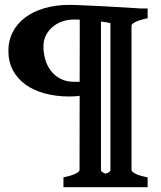

<svg xmlns="http://www.w3.org/2000/svg" viewBox="-20 -650 663 792"><path d="M241.7 122.1V81.5Q275.4 74.7 291.7 66.4Q308.1 58.1 308.1 51.3L308.6 -254.9Q299.8 -253.4 289.6 -252.7Q279.3 -252 266.1 -252Q211.4 -252 165.3 -264.4Q119.1 -276.9 85.7 -300.8Q52.2 -324.7 33.4 -359.9Q14.6 -395 14.6 -440.9Q14.6 -482.4 32.2 -517.1Q49.8 -551.8 82.8 -576.9Q115.7 -602.1 162.6 -616Q209.5 -629.9 268.1 -629.9Q278.8 -629.9 296.9 -629.2Q314.9 -628.4 337.4 -627.4Q359.9 -626.5 385 -625.2Q410.2 -624 434.6 -622.6Q492.2 -619.1 558.6 -615.2H588.9V-574.7Q555.7 -567.9 539.1 -559.6Q522.5 -551.3 522.5 -544.4V51.3Q522.5 57.6 537.8 66.2Q553.2 74.7 588.9 81.5V122.1ZM308.6 -312.5 309.1 -568.8Q300.8 -569.3 294.4 -569.3H283.2Q261.2 -569.3 239.3 -562.3Q217.3 -555.2 199.5 -541Q181.6 -526.9 170.4 -506.1Q159.2 -485.4 159.2 -458Q159.2 -431.6 166.5 -405.5Q173.8 -379.4 189.5 -358.6Q205.1 -337.9 229.2 -325.2Q253.4 -312.5 287.1 -312.5ZM435.5 -554.7Q425.8 -557.1 416 -558.6Q406.2 -560.1 396.5 -561V51.3Q396.5 56.6 403.6 60.8Q410.6 64.9 415.5 66.4Q421.4 64.9 428.5 60.8Q435.5 56.6 435.5 51.3Z"/></svg>

Font: Gentium Book Basic
Style: Bold
Weight: 700
Designer: J. Victor Gaultney and Annie Olsen
Foundry: SIL International
Version: Version 1.102; 2013; Maintenance release